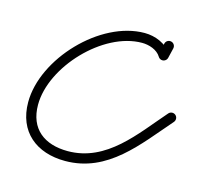

<svg xmlns="http://www.w3.org/2000/svg" viewBox="-90 -671 830 791"><g transform="rotate(15 324.5 -276.0)"><path d="M547.6 -567.6C536.3 -570.3 525 -563.4 522.3 -552.1C518.9 -537.9 515.4 -523.6 512 -509.4C509.3 -498.1 516.3 -486.7 527.5 -484C538.8 -481.3 550.2 -488.3 552.9 -499.5C552.9 -499.5 552.9 -499.5 552.9 -499.5C556.3 -513.8 559.7 -528 563.1 -542.3C565.8 -553.6 558.9 -564.9 547.6 -567.6ZM550.4 -515.3C550.4 -515.3 550.4 -515.3 550.4 -515.3C526.4 -554.9 477.8 -573.3 433.3 -573.3C244.3 -573.3 42.9 -359.6 42.9 -174.4C42.9 -47.9 129.5 21 252 21C433.9 21 536.5 -128 644 -250.6C651.6 -259.4 650.8 -272.6 642 -280.3C633.3 -287.9 620.1 -287 612.4 -278.3C612.4 -278.3 612.4 -278.3 612.4 -278.3C514.3 -166.5 417.7 -21 252 -21C152.6 -21 84.9 -71.1 84.9 -174.4C84.9 -336.5 267.5 -531.3 433.3 -531.3C462.7 -531.3 498.3 -520.3 514.5 -493.6C520.5 -483.7 533.4 -480.5 543.3 -486.5C553.2 -492.5 556.4 -505.4 550.4 -515.3Z"/></g></svg>

Font: FRB American Cursive Guidelines Medium
Style: Italic
Weight: 500
Italic angle: -25°
Version: Version 2.0;Modular Font Editor K font №1